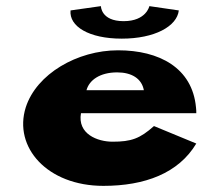

<svg xmlns="http://www.w3.org/2000/svg" viewBox="-20 -589 722 626"><path d="M467 -569C467 -569 457 -520 383 -520C309 -520 309 -569 309 -569L210 -555C205 -503 270 -463 377 -463C484 -463 557 -503 563 -555ZM620 -220C620 -224 620 -233 619 -239C607 -368 499 -425 365 -425C232 -425 99 -348 64 -239C23 -109 134 17 317 17C452 17 562 -24 620 -121L482 -178C436 -137 408 -127 347 -127C298 -127 232 -152 244 -220ZM262 -295C271 -328 306 -353 362 -353C409 -353 442 -333 449 -295Z"/></svg>

Font: Hussar Milosc
Style: Bold
Weight: 700
Foundry: Cannot Into Space Fonts
Version: Version 1.02